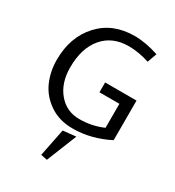

<svg xmlns="http://www.w3.org/2000/svg" viewBox="-225 -834 1125 1234"><g transform="rotate(30 337.5 -217.0)"><path d="M409 -627Q287 -627 218 -545Q149 -463 149 -321Q149 -206 209.5 -134Q270 -62 364.5 -62Q459 -62 540 -98V-276H392V-349H625V-55Q494 12 358 12Q259 12 187.5 -36.5Q116 -85 83 -159Q50 -233 50 -321Q50 -489 148 -596Q246 -703 409 -703Q489 -703 587 -671L562 -601Q481 -627 409 -627ZM316 269 269 259 310 55 406 45Z"/></g></svg>

Font: Average Sans
Style: Regular
Weight: 400
Designer: Eduardo Rodriguez Tunni
Foundry: Eduardo Rodriguez Tunni
Version: Version 1.002